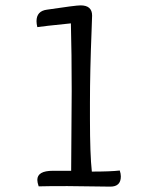

<svg xmlns="http://www.w3.org/2000/svg" viewBox="-20 -693 575 715"><path d="M245 -57 247 -354Q247 -495 244 -606Q136 -595 119 -592Q116 -604 116 -614Q116 -652 155 -657Q262 -673 280 -673Q323 -673 323 -635Q323 -627 321 -577Q315 -427 315 -311V-249Q315 -118 322 -54Q391 -54 426 -58Q430 -46 430 -36Q430 2 391 2L231 0Q155 0 124 1Q119 -14 119 -23Q119 -57 177 -57Z"/></svg>

Font: Overlock
Style: Regular
Weight: 400
Designer: Dario Muhafara
Foundry: Dario Manuel Muhafara
Version: Version 1.002